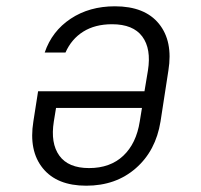

<svg xmlns="http://www.w3.org/2000/svg" viewBox="-20 -580 640 610"><path d="M345 -560Q440 -560 485 -504.5Q530 -449 515 -356L490 -194Q475 -101 411.5 -45.5Q348 10 254 10Q161 10 116 -45.5Q71 -101 86 -194L101 -290H439L450 -356Q461 -425 432 -464Q403 -503 336 -503Q282 -503 244.5 -479.5Q207 -456 188 -413H122Q145 -481 204.5 -520.5Q264 -560 345 -560ZM151 -194Q140 -125 168.5 -85.5Q197 -46 263 -46Q330 -46 371.5 -85Q413 -124 424 -194L431 -237H158Z"/></svg>

Font: NKDuy Mono ExtraLight
Style: Italic
Weight: 200
Italic angle: -9°
Monospace: yes
Designer: NKDuy
Foundry: NKDuy
Version: Version 2.251; ttfautohint (v1.8.4.7-5d5b)